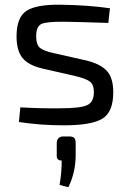

<svg xmlns="http://www.w3.org/2000/svg" viewBox="-20 -519 548 812"><path d="M300 -197 160 -229Q100 -243 75 -274Q50 -305 50 -365Q50 -446 92.5 -473.5Q135 -501 240 -499Q357 -497 445 -484L438 -422Q285 -427 253 -427Q179 -428 156 -418Q133 -408 133 -365Q133 -330 148.5 -317Q164 -304 204 -295L346 -263Q406 -248 432.5 -218.5Q459 -189 459 -129Q459 -44 412 -16.5Q365 11 251 11Q149 11 60 -3L66 -65Q151 -60 234 -61Q319 -61 348 -74Q377 -87 377 -129Q377 -162 359.5 -174.5Q342 -187 300 -197ZM249 58H272Q288 58 294 64.5Q300 71 300 86V141Q299 212 269 273L232 263Q241 211 241 160Q218 160 220 136V86Q221 58 249 58Z"/></svg>

Font: Exo 2.0
Style: Regular
Weight: 400
Designer: Natanael Gama
Version: Version 1.001;PS 001.001;hotconv 1.0.70;makeotf.lib2.5.58329